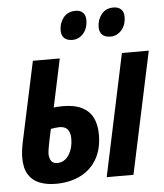

<svg xmlns="http://www.w3.org/2000/svg" viewBox="-54 -797 732 855"><g transform="rotate(-5 312.5 -370.0)"><path d="M161.1 9.8Q120.1 9.8 88.6 -2.7Q57.1 -15.1 39.6 -43.5Q22 -71.8 22 -118.2Q22 -131.8 23.9 -148.9Q25.9 -166 30.8 -189.9L106.9 -544.9H227.1L181.2 -329.1Q188 -330.6 199.2 -331.3Q210.4 -332 223.1 -332Q273.4 -332 306.2 -315.9Q338.9 -299.8 355 -268.8Q371.1 -237.8 371.1 -191.9Q371.1 -127.4 344.7 -82.3Q318.4 -37.1 271 -13.7Q223.6 9.8 161.1 9.8ZM176.8 -82Q192.9 -82 206.1 -90.3Q219.2 -98.6 228.3 -112.8Q237.3 -127 242.2 -145Q247.1 -163.1 247.1 -183.1Q247.1 -202.6 241.7 -215.3Q236.3 -228 225.6 -234.1Q214.8 -240.2 198.2 -240.2Q189.9 -240.2 179.9 -238.8Q169.9 -237.3 160.2 -235.8Q149.4 -187 144.8 -161.4Q140.1 -135.7 140.1 -126Q140.1 -110.4 147.2 -96.2Q154.3 -82 176.8 -82ZM389.2 0 504.9 -544.9H625L508.8 0ZM460.9 -622.1Q437 -622.1 424.3 -634Q411.6 -646 411.6 -668.9Q411.6 -700.7 430.7 -725.3Q449.7 -750 484.9 -750Q506.3 -750 518.6 -738.3Q530.8 -726.6 530.8 -705.1Q530.8 -668 510.3 -645Q489.7 -622.1 460.9 -622.1ZM291 -622.1Q267.1 -622.1 254.4 -634Q241.7 -646 241.7 -668.9Q241.7 -700.7 260.7 -725.3Q279.8 -750 314.9 -750Q329.1 -750 339.1 -744.9Q349.1 -739.7 354.5 -729.7Q359.9 -719.7 359.9 -705.1Q359.9 -668 339.6 -645Q319.3 -622.1 291 -622.1Z"/></g></svg>

Font: Open Sans Condensed
Style: Italic
Weight: 400
Width: 3
Italic angle: -12°
Designer: Monotype Design Team
Foundry: Monotype Imaging Inc.
Version: Version 3.000